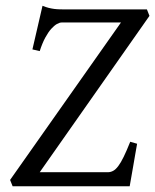

<svg xmlns="http://www.w3.org/2000/svg" viewBox="-20 -648 540 668"><path d="M118.2 -48.8H355Q364.7 -48.8 373.5 -53.5Q382.3 -58.1 391.4 -70.1Q400.4 -82 410.4 -102.5Q420.4 -123 433.1 -154.8L457 -147.9Q454.1 -131.8 450.7 -112.1Q447.3 -92.3 443.8 -72Q440.4 -51.8 437 -33Q433.6 -14.2 431.2 0H23.9L15.1 -22L400.9 -569.8H194.8Q187.5 -569.8 178 -564.5Q168.5 -559.1 158 -547.4Q147.5 -535.6 137.2 -516.6Q127 -497.6 118.2 -470.2L92.8 -476.1L127.9 -627.9Q139.6 -623 149.4 -620.6Q159.2 -618.2 168.9 -616.9Q178.7 -615.7 189 -615.5Q199.2 -615.2 211.9 -615.2H491.2L500 -592.8Z"/></svg>

Font: Gentium Plus Am
Style: Italic
Weight: 400
Italic angle: -8°
Designer: J. Victor Gaultney, Annie Olsen, Iska Routamaa, Becca Hirsbrunner
Foundry: SIL International
Version: Version 5.000